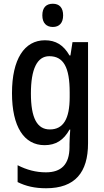

<svg xmlns="http://www.w3.org/2000/svg" viewBox="-20 -765 557 1025"><path d="M262 -745C227 -745 206 -725 206 -683C206 -642 228 -621 262 -621C296 -621 317 -642 317 -683C317 -724 297 -745 262 -745ZM220 -550C110 -550 44 -449 44 -268C44 -89 108 10 218 10C278 10 320 -17 351 -73H355C353 -48 351 -16 351 5V20C351 114 306 155 225 155C172 155 123 142 74 117V207C118 229 166 240 226 240C381 240 450 155 450 0V-540H367L356 -469H351C319 -525 277 -550 220 -550ZM243 -465C319 -465 352 -406 352 -272V-247C352 -130 318 -74 246 -74C178 -74 145 -135 145 -266C145 -396 178 -465 243 -465Z"/></svg>

Font: Noto Sans Devanagari Condensed Medium
Style: Regular
Weight: 500
Width: 3
Designer: Jelle Bosma - Monotype Design Team
Foundry: Monotype Imaging Inc.
Version: Version 2.004